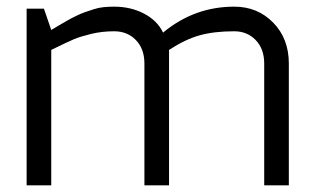

<svg xmlns="http://www.w3.org/2000/svg" viewBox="-20 -557 938 577"><path d="M60 0V-531H112L134 -467Q140 -471 158.5 -481.5Q177 -492 184.5 -496.5Q192 -501 208.5 -509Q225 -517 235.5 -520.5Q246 -524 261 -529Q276 -534 291.5 -535.5Q307 -537 323 -537Q373 -537 413 -516Q453 -495 470 -459Q564 -537 684 -537Q754 -537 801 -489Q848 -441 848 -366V0H774V-366Q774 -410 748.5 -436.5Q723 -463 684 -463Q624 -463 580.5 -451Q537 -439 488 -407V-368V0H414V-366Q414 -410 388.5 -436.5Q363 -463 323 -463Q286 -463 253.5 -455Q221 -447 203 -439.5Q185 -432 134 -407V0Z"/></svg>

Font: Mina
Style: Regular
Weight: 400
Version: Version 1.000